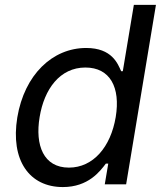

<svg xmlns="http://www.w3.org/2000/svg" viewBox="-20 -747 663 778"><path d="M234.7 11C338.1 11 385.3 -52.9 409.1 -84.2H418.7L404.5 0H491.1L611.9 -727.3H522.4L477.6 -458.5H470.9C457.4 -488.3 434.3 -552.6 329.2 -552.6C192.8 -552.6 79.2 -444.6 50.1 -271.3C21.7 -97.3 99.1 11 234.7 11ZM140.6 -272.7C159.1 -386 222.7 -473.4 326 -473.4C426.1 -473.4 468.8 -392.8 448.9 -272.7C428.6 -151.3 357.6 -67.8 259.2 -67.8C156.6 -67.8 121.4 -158 140.6 -272.7Z"/></svg>

Font: Margiela Sans Text
Style: Italic
Weight: 400
Italic angle: -9.39999°
Designer: Stefan Endress, Andreas Faust
Version: Version 1.100;FEAKit 1.0